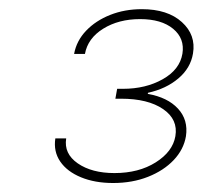

<svg xmlns="http://www.w3.org/2000/svg" viewBox="-20 -845 448 425"><path d="M230.5 -439.9Q189.9 -439.9 159.2 -452.6Q128.4 -465.3 113.3 -487.5Q98.1 -509.8 102.5 -538.6H126.5Q121.1 -504.9 152.1 -483.4Q183.1 -461.9 233.4 -461.9Q287.1 -461.9 324.7 -485.6Q362.3 -509.3 368.2 -543.5Q374.5 -580.6 341.1 -603.5Q307.6 -626.5 248 -626.5H235.4L239.3 -648.4H252Q302.7 -648.4 340.3 -669.7Q377.9 -690.9 383.8 -726.1Q389.2 -759.8 363.3 -781.2Q337.4 -802.7 290 -802.7Q242.7 -802.7 208.5 -781.5Q174.3 -760.3 168 -725.6H144Q149.4 -754.9 170.7 -777.1Q191.9 -799.3 223.9 -812Q255.9 -824.7 293.9 -824.7Q351.1 -824.7 382.6 -796.1Q414.1 -767.6 407.2 -726.6Q401.9 -694.3 374.8 -671.4Q347.7 -648.4 307.6 -639.6L307.1 -637.2Q351.1 -629.4 374 -604.5Q397 -579.6 391.6 -543.5Q386.7 -514.2 364.5 -490.7Q342.3 -467.3 307.6 -453.6Q272.9 -439.9 230.5 -439.9Z"/></svg>

Font: Inter 17pt Thin
Style: Italic
Weight: 250
Italic angle: -9.3988°
Version: Version 4.001;git-66647c0bb